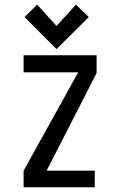

<svg xmlns="http://www.w3.org/2000/svg" viewBox="-20 -794 510 814"><path d="M177.7 -70.3H381.8V0H80.1V-70.3L311.5 -487.3H80.1V-559.6H389.6V-484.4ZM219.7 -585.9 84 -721.7 137.7 -774.4 219.7 -683.6 301.8 -774.4 356.4 -721.7Z"/></svg>

Font: Geo
Style: Regular
Weight: 500
Version: Version 001.2